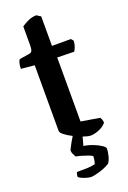

<svg xmlns="http://www.w3.org/2000/svg" viewBox="-165 -730 655 984"><g transform="rotate(-20 162.0 -237.5)"><path d="M223 0Q210 0 185.5 -8.5Q161 -17 136 -29.5Q111 -42 93.5 -55.5Q76 -69 76 -79V-437L3 -444Q3 -464 7 -476.5Q11 -489 15 -493L67 -501Q80 -502 84.5 -511.5Q89 -521 89 -542V-644Q101 -653 124 -664Q147 -675 171 -675L193 -661V-500H296L307 -487Q306 -469 300.5 -454.5Q295 -440 290 -433L198 -435V-86L300 -69Q302 -66 305.5 -57.5Q309 -49 309 -39Q296 -22 270 -11Q244 0 223 0ZM153 200Q144 200 129.5 196Q115 192 103 186.5Q91 181 87 176Q87 167 89 160.5Q91 154 92 151Q123 151 146.5 150.5Q170 150 191 145Q195 137 197 124Q199 111 199 103Q192 98 176 92Q160 86 142.5 81Q125 76 113 74Q109 68 104 57Q99 46 99 36Q107 18 119 -3Q131 -24 139 -37H189L169 37Q196 41 221 51Q246 61 262 72Q278 83 278 91Q278 107 272 130.5Q266 154 256 166Q232 181 200 190.5Q168 200 153 200Z"/></g></svg>

Font: Texturina 72pt
Style: Bold
Weight: 700
Designer: Guillermo Torres Carreño
Foundry: Omnibus-Type
Version: Version 1.002; ttfautohint (v1.8.3)